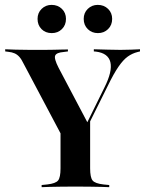

<svg xmlns="http://www.w3.org/2000/svg" viewBox="-20 -775 602 795"><path d="M263.7 -160.5 78.2 -510.5Q69.4 -529 60.5 -539.1Q51.6 -549.2 40.7 -554Q29.8 -558.9 14.5 -560.5L1.6 -562.1V-571Q18.5 -570.2 44.8 -569.4Q71 -568.5 104 -568.5H113.7H121Q143.5 -568.5 164.5 -568.5Q185.5 -568.5 203.2 -569Q221 -569.4 235.5 -569.8Q250 -570.2 261.3 -570.2V-562.1L243.5 -559.7Q213.7 -557.3 208.5 -544.8Q203.2 -532.3 222.6 -494.4L346 -260.5L331.5 -248.4L412.9 -413.7Q446 -479.8 437.1 -517.3Q428.2 -554.8 377.4 -561.3L368.5 -562.1V-571Q400.8 -570.2 427.4 -569.4Q454 -568.5 479 -568.5Q504 -568.5 522.6 -569.4Q541.1 -570.2 559.7 -571V-562.1L550 -559.7Q527.4 -554 508.9 -540.7Q490.3 -527.4 470.6 -498.8Q450.8 -470.2 425.8 -418.5L297.6 -160.5ZM283.1 -2.4Q255.6 -2.4 231 -2Q206.5 -1.6 186.3 -1.2Q166.1 -0.8 152.4 0V-8.9L175.8 -11.3Q210.5 -15.3 220.6 -27.8Q230.6 -40.3 230.6 -78.2V-250.8L300 -194.4L353.2 -280.6V-78.2Q353.2 -40.3 363.3 -27.8Q373.4 -15.3 408.1 -11.3L432.3 -8.9V0Q418.5 -0.8 398.4 -1.2Q378.2 -1.6 353.6 -2Q329 -2.4 300.8 -2.4H291.9ZM194.4 -637.9Q168.5 -637.9 152 -654.4Q135.5 -671 135.5 -696.8Q135.5 -721.8 152.4 -738.3Q169.4 -754.8 193.5 -754.8Q219.4 -754.8 236.3 -738.3Q253.2 -721.8 253.2 -696.8Q253.2 -671 236.3 -654.4Q219.4 -637.9 194.4 -637.9ZM385.5 -637.9Q360.5 -637.9 343.5 -654.4Q326.6 -671 326.6 -696.8Q326.6 -721.8 343.5 -738.3Q360.5 -754.8 384.7 -754.8Q410.5 -754.8 427.4 -738.3Q444.4 -721.8 444.4 -696.8Q444.4 -671 427.4 -654.4Q410.5 -637.9 385.5 -637.9Z"/></svg>

Font: Playfair 144pt SemiCondensed
Style: Bold
Weight: 700
Width: 4
Designer: Claus Eggers Sørensen
Foundry: Claus Eggers Sørensen
Version: Version 2.203